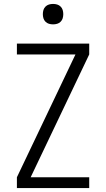

<svg xmlns="http://www.w3.org/2000/svg" viewBox="-20 -957 540 977"><path d="M66 0V-55L364 -680H66V-735H434V-680L136 -55H434V0ZM250 -833Q239 -833 229 -836Q219 -839 211.5 -846.5Q204 -854 201 -864Q198 -874 198 -885Q198 -896 201 -906Q204 -916 211.5 -923.5Q219 -931 229 -934Q239 -937 250 -937Q261 -937 271 -934Q281 -931 288.5 -923.5Q296 -916 299 -906Q302 -896 302 -885Q302 -874 299 -864Q296 -854 288.5 -846.5Q281 -839 271 -836Q261 -833 250 -833Z"/></svg>

Font: Iosevka Custom Light
Style: Regular
Weight: 300
Monospace: yes
Designer: Belleve Invis
Foundry: Belleve Invis
Version: Version 27.3.5